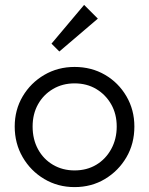

<svg xmlns="http://www.w3.org/2000/svg" viewBox="-20 -753 608 783"><path d="M284 10Q216 10 160.5 -23Q105 -56 72.5 -112Q40 -168 40 -237Q40 -305 72.5 -360Q105 -415 160.5 -447.5Q216 -480 284 -480Q353 -480 408 -448Q463 -416 495.5 -360.5Q528 -305 528 -237Q528 -167 495.5 -111.5Q463 -56 408 -23Q353 10 284 10ZM284 -58Q334 -58 372.5 -81Q411 -104 433.5 -145Q456 -186 456 -237Q456 -288 433.5 -327.5Q411 -367 372.5 -390Q334 -413 284 -413Q235 -413 196 -390Q157 -367 135 -327.5Q113 -288 113 -237Q113 -185 135 -144.5Q157 -104 196 -81Q235 -58 284 -58ZM222 -543 190 -575 323 -733 379 -677Z"/></svg>

Font: Outfit Thin Light
Style: Regular
Weight: 300
Version: Version 1.100;gftools[0.9.27]